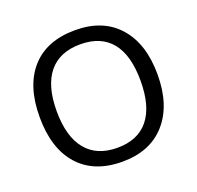

<svg xmlns="http://www.w3.org/2000/svg" viewBox="-128 -862 1037 1009"><g transform="rotate(-20 390.5 -357.5)"><path d="M720.2 -357.9Q720.2 -186.5 633.5 -88.4Q546.9 9.8 391.1 9.8Q233.4 9.8 147.2 -86.7Q61 -183.1 61 -358.9Q61 -533.2 146.7 -629.2Q232.4 -725.1 392.1 -725.1Q547.4 -725.1 633.8 -627.7Q720.2 -530.3 720.2 -357.9ZM155.8 -357.9Q155.8 -216.3 215.8 -142.1Q275.9 -67.9 391.1 -67.9Q505.9 -67.9 565.4 -141.1Q625 -214.4 625 -357.9Q625 -501 565.9 -573.5Q506.8 -646 392.1 -646Q275.9 -646 215.8 -572.5Q155.8 -499 155.8 -357.9Z"/></g></svg>

Font: Noto Sans Southeast Asian
Style: Regular
Weight: 400
Designer: Monotype Design Team
Foundry: Monotype Imaging Inc.
Version: Version 1.06 uh; ttfautohint (v1.4.1)